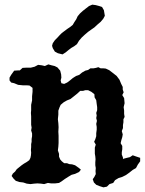

<svg xmlns="http://www.w3.org/2000/svg" viewBox="-20 -785 623 826"><path d="M144 -506 160 -504 173 -501 188 -508 202 -504 215 -501 227 -495 239 -481 243 -465 244 -451 241 -439 244 -427 256 -424 269 -430 281 -439 293 -449 307 -458 321 -463 333 -473 347 -481 359 -484 369 -491H382L393 -493L403 -496L413 -491H425L435 -490L450 -483L467 -470L482 -458L494 -442L501 -425L508 -411V-400L512 -388L506 -376L514 -363L516 -341L512 -324L514 -309V-295L516 -282L511 -272V-259L509 -247V-234L504 -221L508 -207L506 -195L502 -182L499 -169L506 -157V-143L504 -130V-120L509 -107V-100L511 -102L526 -106L539 -109L551 -117L565 -112L583 -106V-91L573 -77L565 -62L551 -54L536 -42L522 -32L506 -24L490 -19L475 -10L467 2L451 7L440 18L425 21L409 16L394 10L384 0L379 -14L386 -24L392 -36L391 -49L392 -62L390 -74V-87L391 -100L390 -112L388 -124V-150L392 -163L385 -175L390 -186L394 -199V-212L396 -227V-239L394 -252L397 -265L394 -277L396 -288L394 -299L398 -311V-324L396 -338L394 -354L387 -366L386 -380L373 -390L359 -397H347L337 -394H325L312 -382L297 -370L283 -359L268 -353L254 -345L241 -334L236 -323L231 -309V-292L229 -272L231 -255L232 -238L231 -218L232 -201V-170L231 -154L229 -138L234 -123V-111L239 -99L246 -91L256 -83H268L278 -79L290 -78L303 -74L320 -62L328 -55L320 -45L303 -37L288 -33L273 -24L259 -15L248 -7L234 2L217 4H200L186 2L170 7L156 5L141 4L127 5L111 7L95 5L80 0L63 -2L48 -7L38 -17L30 -28L35 -38L45 -47L52 -57L63 -66L73 -74L83 -81L95 -88L106 -96L111 -106L113 -116L114 -128L113 -140L114 -152V-165L116 -175V-187L118 -199V-211L114 -224L116 -236L114 -248V-284L113 -299L114 -311V-334L118 -353V-371L120 -390V-407L107 -417L95 -418H78L58 -420L41 -427L28 -430L21 -439V-451L28 -463L41 -481L56 -482H65L77 -493L95 -494H113L129 -498ZM363 -759 377 -765 392 -763 407 -759 419 -755 427 -741 431 -717 424 -704 413 -691 400 -680 386 -667 373 -658 359 -648 345 -636 332 -624 320 -610 311 -595 299 -586 287 -579 275 -570 263 -560 249 -551 229 -556 216 -563 207 -578 204 -588 207 -599 216 -612 226 -622 237 -634 246 -643 270 -661 282 -669 293 -678 300 -690 308 -702 314 -715 324 -727 336 -738 350 -749Z"/></svg>

Font: Tagesschrift
Style: Regular
Weight: 400
Designer: Yanone
Version: Version 2.000; ttfautohint (v1.8.4.7-5d5b)